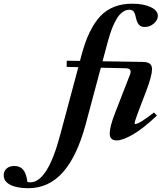

<svg xmlns="http://www.w3.org/2000/svg" viewBox="-291 -745 887 1034"><path d="M-139.2 268.6Q-199.2 268.6 -235.1 250.5Q-271 232.4 -271 198.7Q-271 176.3 -255.4 162.6Q-239.7 148.9 -213.9 148.9Q-183.1 148.9 -166.3 168.9Q-149.4 189 -143.1 234.9Q-136.7 236.8 -127.9 236.8Q-35.2 236.8 32.2 -15.1L130.9 -383.3L67.9 -384.8L68.4 -418L139.6 -417L148.4 -449.7Q186 -590.8 249.5 -658Q313 -725.1 421.9 -725.1Q480.5 -725.1 519.8 -707Q559.1 -689 559.1 -659.7Q559.1 -636.7 537.4 -618.2Q515.6 -599.6 488.3 -599.6Q466.8 -599.6 456.3 -613Q445.8 -626.5 440.9 -649.9Q436.5 -671.9 429.4 -682.1Q422.4 -692.4 404.8 -692.4Q390.6 -692.4 377.4 -685.1Q364.3 -677.7 354 -666.7Q343.8 -655.8 333.7 -637.2Q323.7 -618.7 316.9 -602.8Q310.1 -586.9 302.2 -563Q294.4 -539.1 290.3 -523.4Q286.1 -507.8 279.8 -484.4L261.2 -415L476.6 -411.6Q504.4 -411.1 516.1 -401.6Q527.8 -392.1 527.8 -372.6Q527.8 -338.4 497.6 -257.8L452.6 -140.1Q434.1 -90.8 434.1 -81.1Q434.1 -77.1 437.5 -77.1Q459 -77.1 538.1 -139.2L554.2 -122.6Q479.5 -52.2 424.6 -20.5Q369.6 11.2 336.9 11.2Q299.8 11.2 299.8 -26.4Q299.8 -62.5 329.1 -137.7L408.7 -342.3Q422.4 -376.5 387.2 -377.4L252 -380.4L170.4 -75.7Q124 96.7 47.9 182.6Q-28.3 268.6 -139.2 268.6Z"/></svg>

Font: Elstob 18pt ExtraBold
Style: Italic
Weight: 800
Italic angle: -20°
Designer: Peter S. Baker
Version: Version 1.015